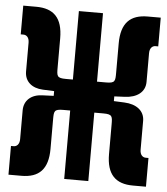

<svg xmlns="http://www.w3.org/2000/svg" viewBox="-51 -742 688 790"><g transform="rotate(5 293.0 -347.0)"><path d="M13.2 2.4H66.9C138.7 2.4 176.3 -33.7 176.3 -118.2V-238.3C176.3 -273.9 176.3 -282.7 214.4 -282.7H243.2V0H342.8V-282.7H379.9C418 -282.7 418 -273.9 418 -238.3V-118.2C418 -33.7 455.6 2.4 527.3 2.4H581.1V-116.2H569.8C557.6 -116.2 545.9 -125.5 545.9 -147.5V-266.1C545.9 -308.1 512.2 -333 462.4 -335L418.9 -336.9V-356.4L462.4 -358.4C512.2 -360.4 545.9 -385.3 545.9 -427.2V-545.9C545.9 -567.9 557.6 -577.1 569.8 -577.1H581.1V-695.8H527.3C455.6 -695.8 418 -659.7 418 -575.2V-455.1C418 -419.4 418 -410.6 379.9 -410.6H342.8V-693.4H243.2V-410.6H214.4C176.3 -410.6 176.3 -419.4 176.3 -455.1V-575.2C176.3 -659.7 138.7 -695.8 66.9 -695.8H13.2V-577.1H24.4C36.6 -577.1 48.3 -567.9 48.3 -545.9V-427.2C48.3 -385.3 78.6 -360.4 123.5 -358.4L170.4 -356.4V-336.9L123.5 -335C78.6 -333.5 48.3 -308.1 48.3 -266.1V-147.5C48.3 -125.5 36.6 -116.2 24.4 -116.2H13.2Z"/></g></svg>

Font: Cascadia Mono NF
Style: Bold
Weight: 700
Monospace: yes
Designer: Aaron Bell
Foundry: Saja Typeworks
Version: Version 2404.023